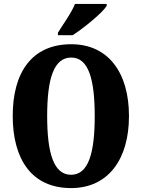

<svg xmlns="http://www.w3.org/2000/svg" viewBox="-20 -951 724 981"><path d="M276 -784V-771H351C410 -809 504 -886 525 -921V-931H363C346 -886 301 -825 276 -784ZM343 10C533 10 639 -137 639 -358C639 -580 533 -725 344 -725C142 -725 45 -580 45 -359C45 -137 142 10 343 10ZM343 -58C254 -58 221 -169 221 -358C221 -547 254 -657 344 -657C432 -657 464 -547 464 -358C464 -169 432 -58 343 -58Z"/></svg>

Font: Noto Serif Ethiopic ExtraCondensed Black
Style: Regular
Weight: 900
Width: 2
Designer: Monotype Design Team
Foundry: Monotype Imaging Inc.
Version: Version 2.102